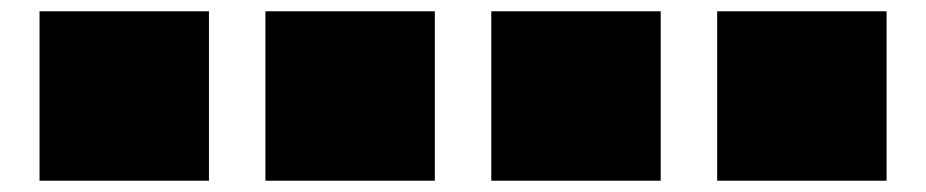

<svg xmlns="http://www.w3.org/2000/svg" viewBox="-20 -500 1640 340"><path d="M50 -180H350V-480H50Z M450 -180H750V-480H450Z M450 -180H750V-480H450Z M850 -180H1150V-480H850Z M1250 -180H1550V-480H1250Z M1250 -180H1550V-480H1250Z"/></svg>

Font: text-security-square
Style: Regular
Weight: 400
Monospace: yes
Foundry: Oskari Noppa
Version: Version 3.000;hotconv 1.0.118;makeotfexe 2.5.65603